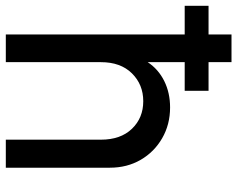

<svg xmlns="http://www.w3.org/2000/svg" viewBox="-120 -700 797 644"><g transform="rotate(90 278.0 -378.5)"><path d="M72 0V-600H-24V-680H72V-757H165V-680H261V-600H165V-476Q189 -512 228.5 -531.5Q268 -551 317 -551Q374 -551 420 -524.5Q466 -498 492.5 -452.5Q519 -407 519 -349V0H425V-319Q425 -385 388.5 -423Q352 -461 296 -461Q240 -461 202.5 -423Q165 -385 165 -319V0Z"/></g></svg>

Font: Pitagon Sans Text Medium
Style: Regular
Weight: 500
Designer: Travis Tran
Foundry: Pitagon
Version: Version 1.000; ttfautohint (v1.8.4.7-5d5b);gftools[0.9.26]